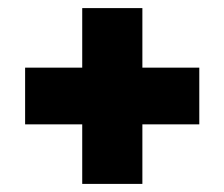

<svg xmlns="http://www.w3.org/2000/svg" viewBox="-20 -546 554 474"><path d="M331.5 -526V-92H183V-526ZM472 -239H42V-379H472Z"/></svg>

Font: Anek Malayalam ExtraBold
Style: Regular
Weight: 800
Version: Version 1.003